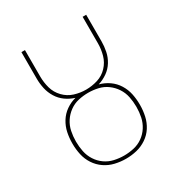

<svg xmlns="http://www.w3.org/2000/svg" viewBox="-174 -857 925 986"><g transform="rotate(-30 288.0 -363.5)"><path d="M288 8Q321 8 352.5 0.5Q384 -7 411.5 -25.5Q439 -44 456.5 -71.5Q474 -99 481 -131Q488 -163 488 -195V-199Q488 -231 481.5 -262Q475 -293 458 -320.5Q441 -348 414.5 -366.5Q388 -385 357 -393Q386 -402 411 -419.5Q436 -437 452 -463Q468 -489 474 -518.5Q480 -548 480 -578V-735H459V-578Q459 -543 449.5 -509Q440 -475 415.5 -449Q391 -423 357 -412.5Q323 -402 288 -402Q253 -402 219.5 -412.5Q186 -423 161 -449Q136 -475 126.5 -509Q117 -543 117 -578V-735H96V-578Q96 -548 102.5 -518.5Q109 -489 125 -463Q141 -437 165.5 -419.5Q190 -402 219 -393Q188 -385 161.5 -366.5Q135 -348 118 -320.5Q101 -293 94.5 -262Q88 -231 88 -199V-195Q88 -163 95 -131Q102 -99 120 -71.5Q138 -44 165 -25.5Q192 -7 224 0.5Q256 8 288 8ZM288 -11Q259 -11 230 -17.5Q201 -24 177 -41Q153 -58 137 -83Q121 -108 115 -137Q109 -166 109 -195V-199Q109 -228 115 -257Q121 -286 137 -310.5Q153 -335 177 -352.5Q201 -370 230 -376.5Q259 -383 288 -383Q317 -383 346 -376.5Q375 -370 399 -352.5Q423 -335 439 -310.5Q455 -286 461 -257Q467 -228 467 -199V-195Q467 -166 461 -137Q455 -108 439 -83Q423 -58 399 -41Q375 -24 346 -17.5Q317 -11 288 -11Z"/></g></svg>

Font: Iosevka Sparkle Thin
Style: Regular
Weight: 100
Designer: Belleve Invis
Foundry: Belleve Invis
Version: Version 4.5.0; ttfautohint (v1.8.3)